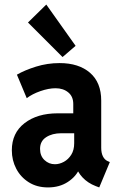

<svg xmlns="http://www.w3.org/2000/svg" viewBox="-20 -819 531 847"><path d="M191.8 7.8Q142.9 7.8 107.1 -14.8Q71.2 -37.3 51.7 -74.6Q32.2 -111.9 32.2 -156Q32.2 -232.4 88.3 -275.7Q144.4 -319.1 234.8 -319.1H322.6V-231.2H250.5Q210.2 -231.2 183.5 -213.7Q156.7 -196.3 156.7 -162.3Q156.7 -131.3 176.2 -112.9Q195.7 -94.5 222.2 -94.5Q242.2 -94.5 261.9 -105.2Q281.5 -115.9 294.4 -136.5Q307.3 -157 307.3 -187.2V-252.3L303.2 -275.7V-360.2Q303.2 -393.5 280.9 -411.6Q258.7 -429.7 225.1 -429.7Q194.3 -429.7 158.2 -417Q122 -404.3 98 -385.9L54.6 -489.6Q89 -509.5 138.9 -525.1Q188.9 -540.7 243 -540.7Q327.4 -540.7 377 -498Q426.5 -455.2 426.5 -375.2V-167.2Q426.5 -144.5 433.9 -129.5Q441.3 -114.5 454.6 -108.4L464.5 -104.1L417.8 7.8L402.2 2Q367.1 -11.6 343.8 -36.6Q320.5 -61.7 316.8 -86.3L346.9 -62.4H291.1L331.4 -77.1Q316.8 -41 279.6 -16.6Q242.5 7.8 191.8 7.8ZM255.9 -567.3 103.4 -719.7 184.2 -798.9 313.5 -616.8Z"/></svg>

Font: Reddit Sans Condensed
Style: Regular
Weight: 400
Designer: Stephen Hutchings
Foundry: Reddit
Version: Version 1.014